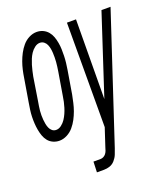

<svg xmlns="http://www.w3.org/2000/svg" viewBox="-155 -624 816 935"><g transform="rotate(-20 252.5 -156.5)"><path d="M68 8Q51 8 35.5 1Q20 -6 10 -18.5Q0 -31 -5.5 -46.5Q-11 -62 -14 -79Q-17 -96 -18 -113Q-19 -130 -18.5 -147.5Q-18 -165 -15.5 -182.5Q-13 -200 -10 -218L10 -338Q13 -358 17.5 -378Q22 -398 29 -417.5Q36 -437 46 -456Q56 -475 70 -491.5Q84 -508 103.5 -518Q123 -528 143 -528Q161 -528 176 -521Q191 -514 201.5 -501.5Q212 -489 217.5 -473.5Q223 -458 226 -441Q229 -424 229.5 -407Q230 -390 229.5 -372.5Q229 -355 227 -337.5Q225 -320 222 -302L202 -182Q198 -162 193.5 -142Q189 -122 182 -102.5Q175 -83 165 -64Q155 -45 141 -28.5Q127 -12 107.5 -2Q88 8 68 8Q68 8 68 8Q68 8 68 8ZM186 215 188 160H225Q233 160 240.5 156Q248 152 253 145.5Q258 139 261 131Q264 123 266 115Q266 115 266 115Q266 115 266 115Q266 115 266 115Q266 115 266 115Q266 115 266 115Q266 115 266 115L297 21L298 -520H345L342 -108L477 -520H524L308 134Q303 149 297 164Q291 179 279.5 192Q268 205 253 210Q238 215 223 215ZM71 -47Q85 -47 98 -57Q111 -67 119.5 -80Q128 -93 134 -106.5Q140 -120 144.5 -134.5Q149 -149 152 -163Q155 -177 157 -191L177 -311Q179 -323 180.5 -335Q182 -347 183 -358.5Q184 -370 184 -382Q184 -394 183.5 -405Q183 -416 181 -427Q179 -438 174.5 -448.5Q170 -459 161 -466Q152 -473 140 -473Q126 -473 113 -463Q100 -453 91.5 -440Q83 -427 77.5 -413.5Q72 -400 67.5 -385.5Q63 -371 60 -357Q57 -343 54 -329L35 -209Q33 -197 31 -185Q29 -173 28 -161.5Q27 -150 27 -138Q27 -126 28 -115Q29 -104 31 -93Q33 -82 37.5 -71.5Q42 -61 50.5 -54Q59 -47 71 -47Z"/></g></svg>

Font: Iosevka SS04 Light
Style: Italic
Weight: 300
Italic angle: -9°
Monospace: yes
Designer: Belleve Invis
Foundry: Belleve Invis
Version: Version 19.0.0; ttfautohint (v1.8.4)